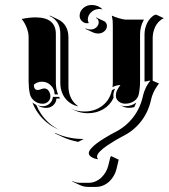

<svg xmlns="http://www.w3.org/2000/svg" viewBox="-20 -546 666 757"><path d="M65.4 -471.2Q96.2 -477.5 119.6 -477.5Q200.2 -477.5 200.2 -412.1V-220.7Q200.2 -194.3 209 -173.8H195.3Q195.3 -194.3 180.7 -209.1Q166 -223.9 145.5 -223.9Q127.4 -223.9 113.5 -212.2Q113.5 -191.4 128.7 -191.2Q133.8 -191.2 141.5 -194.2Q149.2 -197.3 154.3 -197.3Q165.8 -197.3 172.2 -187.3Q178.7 -177.2 178.7 -166.3Q178.7 -154.1 169.8 -145.5Q160.9 -137 148.4 -137Q129.6 -137 115.2 -148.4Q100.8 -159.9 97.4 -177.5Q92.8 -200.7 92.8 -225.6V-400.4Q92.8 -416.7 85.4 -436.3Q78.1 -455.8 65.4 -471.2ZM107.7 -142.1Q114.7 -136.2 123 -132.3Q130.9 -113.3 142.1 -96.7Q168.9 -56.9 212.9 -34.4Q159.2 -57.1 127.9 -103.3Q115.7 -121.3 107.7 -142.1ZM126.7 -130.9Q137.2 -127.2 148.4 -127.2Q164.3 -127.2 175.9 -137.8Q187.5 -148.4 188.5 -164.1H212.9Q214.8 -160.4 216.6 -157.5H202.6Q201.7 -141.8 190.1 -131.2Q178.5 -120.6 162.6 -120.6Q149.2 -120.6 137.2 -125.7ZM175 -483.2 177.5 -484.4 207.5 -470.2Q249.8 -450.4 249.8 -397.9V-206.8Q249.8 -181.6 259 -161.7Q268.3 -141.8 285.4 -129.4L288.1 -126.7Q255.6 -134 236.7 -159.1Q217.8 -184.1 217.8 -220.7V-412.1Q217.8 -464.1 175 -483.2ZM196.5 -20 198.2 -21.5Q248.3 2 310.3 2L288.3 13.4L285.4 12.7Q253.9 6.6 226.6 -6.1ZM261.2 -116.9 261.5 -117.2Q284.7 -106.4 312.5 -106.4Q353.8 -106.4 383.2 -128.9Q412.6 -151.4 421.4 -190.2Q428 -194.6 433.6 -196.3Q426.8 -182.4 427 -168.5Q427 -164.3 427.7 -160.4Q414.6 -131.8 387.6 -115.7Q360.6 -99.6 326.2 -99.6Q299.1 -99.6 275.4 -110.6ZM264.9 169.7 265.6 168Q280.3 174.8 296.9 174.8H329.1Q343.3 174.8 356.6 169.1Q369.9 163.3 379.9 153.7Q389.9 144 397 131.7Q404.1 119.4 407.2 106Q408 103 411.3 89.2Q414.6 75.4 415 73.7L418 69.3L448 83.5L439.2 120.6Q436 134.3 428.7 146.9Q421.4 159.4 411.3 169.2Q401.1 179 387.5 184.9Q373.8 190.9 359.1 190.9H326.9Q310.1 190.9 294.9 183.6ZM293.9 -483.4Q293.9 -501.5 308 -513.9Q322 -526.4 341.8 -526.4Q366.5 -526.4 385 -508.8L381.1 -509.8Q376.5 -510.5 371.8 -510.5Q353 -510.5 339.6 -498Q326.2 -485.6 326.2 -468.8Q326.2 -463.1 329.3 -456.8L330.8 -455.1Q327.4 -454.3 323.7 -454.3Q311.8 -454.3 302.9 -463Q293.9 -471.7 293.9 -483.4ZM316.7 -432.1 317.1 -434.1Q326.4 -429.7 336.7 -429.7Q350.3 -429.7 359.7 -438Q369.1 -446.3 369.1 -458Q369.1 -470.7 358.4 -475.3L359.4 -477.1L389.4 -463.1Q395 -460.7 398.3 -455.6Q401.6 -450.4 401.6 -444.3Q401.6 -431.6 391.4 -422.7Q381.1 -413.8 366.7 -413.8Q356.2 -413.8 346.7 -418.2ZM330.1 57.6Q330.1 49.8 339.4 39.3Q348.6 28.8 361.2 19.4Q373.8 10 389.5 0.2Q405.3 -9.5 415 -14.9Q424.8 -20.3 431.6 -23.9Q475.8 -45.7 504.9 -83.3Q533.9 -120.8 544.4 -170.9Q546.9 -182.1 554.3 -198.6Q561.8 -215.1 572.8 -227.5Q571.3 -227.8 570.3 -228Q566.7 -228 561.5 -226.3Q556.4 -224.6 549.8 -224.6V-410.2Q549.8 -433.6 559.8 -454.3Q569.8 -475.1 587.9 -486.3L595.7 -488.3L625.7 -474.4Q614.3 -469 605.6 -460Q596.9 -450.9 591.9 -440.2Q586.9 -429.4 584.5 -418.6Q582 -407.7 582 -396.5V-227.5L606.7 -217L598.4 -204.8Q590.3 -193.6 584.4 -179.8Q578.4 -166 576.4 -156.2Q565.9 -106 536.6 -68Q507.3 -30 462.6 -8.1Q451.4 -2.4 437 6Q422.6 14.4 404.5 26.4Q386.5 38.3 374.5 50.5Q362.5 62.7 362.5 71.3Q362.3 75.9 365.5 80.1L366.5 82Q351.1 79.8 340.6 73.2Q330.1 66.7 330.1 57.6ZM420.9 -484.4Q430.9 -479.7 448.7 -474.2Q466.6 -468.8 474.6 -468.8H547.6Q532.2 -442.1 532.2 -410.2V-225.6Q532.2 -198.7 527.1 -174.1Q523.4 -157.2 508.3 -147.2Q493.2 -137.2 473.9 -137.2Q458.5 -137.2 447.6 -146.4Q436.8 -155.5 436.8 -168.5Q436.8 -179.7 441.4 -189.6Q446 -199.5 454.8 -210.7Q439.2 -210.7 423.3 -202.4Q424.8 -209.5 424.8 -220.7V-442.4Q424.8 -458 424.2 -464.8Q423.6 -471.7 420.9 -484.4ZM451.7 -132.3Q462.2 -127.4 473.9 -127.4Q499 -127.4 517.3 -141.6Q513.9 -132.6 509.5 -123.8Q499.3 -120.8 488 -120.8Q476.3 -120.8 465.8 -125.7Z"/></svg>

Font: AgreloyS1
Style: Medium
Weight: 400
Designer: gluk
Foundry: gluk
Version: Version 0.27